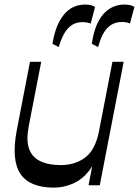

<svg xmlns="http://www.w3.org/2000/svg" viewBox="-20 -826 619 856"><path d="M220.4 10.5Q112.4 10.5 71 -51Q29.7 -112.6 54.7 -244.9L113.7 -550.5H163.8L107.8 -261.8Q96.1 -200.3 109.7 -162.5Q123.3 -124.8 159.7 -107.4Q196 -90 251.1 -90Q314.9 -90 360.3 -124.1Q405.6 -158.3 422.1 -244.1L416.9 -160.4Q406 -101 376.1 -63.3Q346.1 -25.6 305.5 -7.6Q264.8 10.5 220.4 10.5ZM374.7 0 481.3 -550.5H531.4L424.8 0ZM241.6 -616.2 213.9 -630.7Q226.9 -713.4 263.9 -759.5Q300.9 -805.7 360.4 -805.7Q388.6 -805.7 403.7 -794.6L384.3 -720.9Q369.9 -727.3 346.6 -727.3Q309.9 -727.3 284.7 -701.3Q259.4 -675.4 241.6 -616.2ZM417.4 -616.2 389.4 -630.7Q401.7 -717.5 439.5 -761.6Q477.4 -805.7 534.9 -805.7Q565.8 -805.7 579.2 -794.6L559.4 -721.6Q543.7 -728 523.1 -728Q485.8 -728 459.8 -702.4Q433.9 -676.7 417.4 -616.2Z"/></svg>

Font: Savate ExtraLight
Style: Italic
Weight: 200
Italic angle: -11°
Designer: Max Esnée
Foundry: Plomb Type
Version: Version 2.000